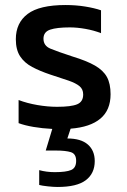

<svg xmlns="http://www.w3.org/2000/svg" viewBox="-20 -504 504 764"><path d="M209 240Q193 240 170 237.5Q147 235 136 232V173Q165 181 198 181Q243 181 263 172.5Q283 164 283 136Q283 108 262 101.5Q241 95 202 95H162L188 9Q148 7 113 1Q78 -5 54 -14V-106Q88 -93 129 -86Q170 -79 207 -79Q263 -79 287 -89Q311 -99 311 -128Q311 -149 296.5 -161Q282 -173 253.5 -183Q225 -193 181 -207Q139 -221 108 -237.5Q77 -254 60 -280Q43 -306 43 -348Q43 -413 90 -448.5Q137 -484 241 -484Q282 -484 319 -478Q356 -472 382 -463V-372Q354 -383 320.5 -389Q287 -395 258 -395Q206 -395 179.5 -386Q153 -377 153 -350Q153 -322 180.5 -310.5Q208 -299 269 -279Q325 -262 358 -243Q391 -224 405.5 -197.5Q420 -171 420 -129Q420 -66 379.5 -32Q339 2 261 8L248 47Q302 47 329.5 71Q357 95 357 137Q357 186 321.5 213Q286 240 209 240Z"/></svg>

Font: Kanit
Style: Regular
Weight: 400
Designer: Katatrad Team
Foundry: CadsonDemak
Version: Version 2.000; ttfautohint (v1.8.3)